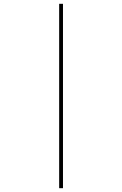

<svg xmlns="http://www.w3.org/2000/svg" viewBox="-20 -843 640 1006"><path d="M290 143V-823H310V143Z"/></svg>

Font: Iosevka Etoile Thin
Style: Regular
Weight: 100
Designer: Belleve Invis
Foundry: Belleve Invis
Version: Version 22.1.2; ttfautohint (v1.8.4)